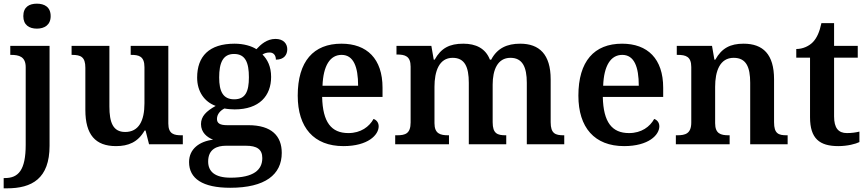

<svg xmlns="http://www.w3.org/2000/svg" viewBox="-37 -786 4723 1046"><path d="M164 -630C205 -630 239 -650 239 -698C239 -748 205 -766 164 -766C122 -766 90 -748 90 -698C90 -650 122 -630 164 -630ZM-17 240H1C137 240 233 187 233 8V-536H19V-487H23C66 -487 103 -478 103 -420V3C103 141 63 184 -10 184H-17Z M595 10C662 10 714 -11 751 -75H756L775 0H959V-49H952C912 -49 880 -55 880 -113V-536H675V-487H678C719 -487 750 -480 750 -420V-223C750 -128 719 -67 645 -67C578 -67 559 -120 559 -206V-536H353V-487H356C403 -487 428 -476 428 -417V-187C428 -52 483 10 595 10Z M1217 237C1408 237 1498 165 1498 47C1498 -45 1443 -104 1316 -104H1200C1159 -104 1145 -116 1145 -138C1145 -165 1165 -185 1186 -195C1199 -192 1226 -190 1241 -190C1376 -190 1440 -264 1440 -367C1440 -424 1420 -462 1393 -489C1404 -496 1416 -500 1432 -500C1454 -500 1466 -484 1466 -461C1511 -461 1528 -488 1528 -518C1528 -548 1507 -574 1464 -574C1417 -574 1384 -544 1360 -518C1334 -535 1291 -548 1241 -548C1102 -548 1037 -479 1037 -363C1037 -287 1077 -231 1138 -209C1086 -180 1058 -152 1058 -110C1058 -64 1091 -38 1124 -25C1050 -16 993 25 993 97C993 187 1067 237 1217 237ZM1239 -245C1178 -245 1157 -288 1157 -364C1157 -443 1177 -492 1238 -492C1300 -492 1319 -445 1319 -365C1319 -287 1300 -245 1239 -245ZM1219 182C1133 182 1097 148 1097 94C1097 24 1148 8 1194 8H1303C1362 8 1392 27 1392 75C1392 139 1346 182 1219 182Z M1834 10C1968 10 2026 -51 2026 -98C2026 -119 2013 -133 1998 -138C1975 -96 1929 -61 1861 -61C1768 -61 1721 -120 1718 -258H2047V-308C2047 -466 1962 -548 1823 -548C1671 -548 1585 -452 1585 -265C1585 -91 1673 10 1834 10ZM1914 -319H1720C1724 -428 1761 -487 1824 -487C1889 -487 1914 -422 1914 -319Z M2116 0H2409V-49H2405C2361 -49 2330 -58 2330 -115V-313C2330 -397 2355 -471 2429 -471C2495 -471 2517 -421 2517 -335V0H2721V-49H2718C2673 -49 2647 -58 2647 -120V-325C2647 -404 2673 -471 2744 -471C2809 -471 2833 -421 2833 -335V0H3037V-49H3034C2989 -49 2963 -58 2963 -120V-354C2963 -490 2901 -548 2797 -548C2726 -548 2672 -524 2639 -461H2632C2608 -523 2555 -548 2487 -548C2412 -548 2366 -524 2331 -461H2326L2313 -536H2123V-489H2126C2170 -489 2200 -480 2200 -423V-119C2200 -58 2171 -49 2126 -49H2116Z M3363 10C3497 10 3555 -51 3555 -98C3555 -119 3542 -133 3527 -138C3504 -96 3458 -61 3390 -61C3297 -61 3250 -120 3247 -258H3576V-308C3576 -466 3491 -548 3352 -548C3200 -548 3114 -452 3114 -265C3114 -91 3202 10 3363 10ZM3443 -319H3249C3253 -428 3290 -487 3353 -487C3418 -487 3443 -422 3443 -319Z M3645 0H3938V-49H3933C3889 -49 3859 -58 3859 -115V-313C3859 -397 3884 -471 3960 -471C4028 -471 4050 -421 4050 -335V0H4254V-49H4249C4204 -49 4180 -58 4180 -120V-354C4180 -490 4120 -548 4014 -548C3942 -548 3895 -524 3860 -461H3855L3842 -536H3650V-487H3655C3699 -487 3729 -478 3729 -421V-119C3729 -58 3697 -49 3652 -49H3645Z M4530 10C4580 10 4625 -2 4645 -12V-69C4624 -64 4602 -61 4577 -61C4530 -61 4507 -89 4507 -152V-472H4636V-536H4507V-660H4438C4428 -612 4413 -579 4392 -557C4371 -535 4337 -519 4301 -519V-472H4376V-147C4376 -31 4428 10 4530 10Z"/></svg>

Font: Noto Serif Ethiopic SemiBold
Style: Regular
Weight: 600
Designer: Monotype Design Team
Foundry: Monotype Imaging Inc.
Version: Version 2.102